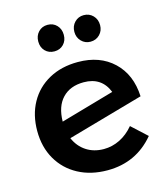

<svg xmlns="http://www.w3.org/2000/svg" viewBox="-112 -838 809 930"><g transform="rotate(-15 292.0 -373.0)"><path d="M277 -684Q277 -655 259 -636.5Q241 -618 213 -618Q185 -618 167 -636.5Q149 -655 149 -684Q149 -713 167 -732Q185 -751 213 -751Q241 -751 259 -732Q277 -713 277 -684ZM459 -684Q459 -656 440.5 -637Q422 -618 394 -618Q367 -618 348.5 -637Q330 -656 330 -684Q330 -713 348.5 -732Q367 -751 394 -751Q422 -751 440.5 -732Q459 -713 459 -684ZM472 -174 548 -104Q457 5 313 5Q230 5 166.5 -29Q103 -63 67.5 -124.5Q32 -186 32 -267Q32 -347 66 -408.5Q100 -470 162.5 -504.5Q225 -539 308 -539Q418 -539 486 -474.5Q554 -410 559 -300L178 -192Q197 -148 234.5 -123.5Q272 -99 322 -99Q364 -99 402.5 -118Q441 -137 472 -174ZM163 -279 432 -356Q400 -437 310 -437Q242 -437 203 -396Q164 -355 163 -279Z"/></g></svg>

Font: TypoPRO Montserrat Alternates
Style: Regular
Weight: 500
Designer: Julieta Ulanovsky
Foundry: Julieta Ulanovsky
Version: Version 6.001